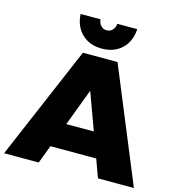

<svg xmlns="http://www.w3.org/2000/svg" viewBox="-138 -1034 1062 1146"><g transform="rotate(15 393.0 -460.5)"><path d="M291 -701H505L794 0H572L392 -493L206 0H-8ZM183 -264H588V-112H183ZM341 -921Q343 -897 357.5 -882Q372 -867 393 -867Q414 -867 428.5 -882Q443 -897 445 -921H568Q564 -845 516.5 -799.5Q469 -754 393 -754Q317 -754 269.5 -799.5Q222 -845 218 -921Z"/></g></svg>

Font: Alexandria ExtraBold
Style: Regular
Weight: 800
Designer: Mohamed Gaber
Foundry: Kief Type Foundry
Version: Version 5.100